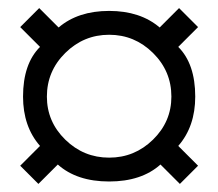

<svg xmlns="http://www.w3.org/2000/svg" viewBox="-20 -551 540 475"><path d="M470 -141 425 -96 377 -144Q330 -102 250 -102Q170 -102 123 -144L75 -96L30 -141L79 -190Q37 -238 37 -312Q37 -393 79 -435L30 -484L77 -531L125 -483Q173 -524 250 -524Q327 -524 375 -483L423 -531L470 -484L421 -435Q463 -393 463 -312Q463 -238 421 -190ZM404 -312Q404 -375 358.5 -420Q313 -465 250 -465Q187 -465 141.5 -420Q96 -375 96 -312Q96 -250 141.5 -205.5Q187 -161 250 -161Q313 -161 358.5 -205.5Q404 -250 404 -312Z"/></svg>

Font: GFS BodoniClassic
Style: Regular
Weight: 400
Designer: George D. Matthiopoulos
Foundry: George D. Matthiopoulos
Version: Macromedia Fontographer 4.1.5 140901